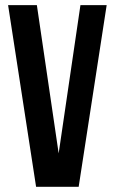

<svg xmlns="http://www.w3.org/2000/svg" viewBox="-20 -720 442 740"><path d="M122.1 -700.2 206.1 -128.9 290 -700.2H391.1L283.2 0H119.1L11.2 -700.2Z"/></svg>

Font: VL Bebas Neue Bold
Style: Regular
Weight: 700
Designer: Ryoichi Tsunekawa
Foundry: Ryoichi Tsunekawa
Version: Version 1.300